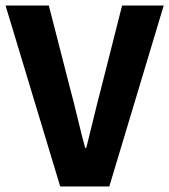

<svg xmlns="http://www.w3.org/2000/svg" viewBox="-27 -672 610 692"><path d="M190 0 -7 -652H149L227 -348Q237 -312 253.5 -243Q270 -174 280 -139H284Q293 -174 309.5 -242.5Q326 -311 336 -348L413 -652H563L367 0Z"/></svg>

Font: Toshiba Sans
Style: Bold
Weight: 700
Designer: Paul D. Hunt
Foundry: Toshiba Corporation
Version: Version 2.020;PS 2.0;hotconv 1.0.86;makeotf.lib2.5.63406